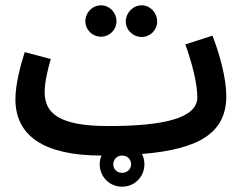

<svg xmlns="http://www.w3.org/2000/svg" viewBox="-20 -564 923 722"><path d="M360 -426C392 -426 418 -452 418 -484C418 -517 392 -544 360 -544C327 -544 301 -517 301 -484C301 -452 327 -426 360 -426ZM513 -425C545 -425 571 -451 571 -483C571 -516 545 -544 513 -544C480 -544 453 -516 453 -483C453 -451 480 -425 513 -425ZM362 21C357 31 355 42 355 54C355 101 392 138 439 138C486 138 523 101 523 54C523 40 520 27 514 15C738 -3 831 -70 831 -203C831 -271 805 -363 779 -430L677 -397C703 -324 722 -250 722 -198C722 -119 594 -90 387 -90C197 -90 148 -141 148 -218C148 -257 161 -308 171 -342L73 -368C57 -318 38 -247 38 -191C38 -52 147 21 362 21ZM439 86C420 86 406 72 406 54C406 35 420 21 439 21C458 21 473 34 473 54C473 72 458 86 439 86Z"/></svg>

Font: Noto Sans Arabic UI Cn SmBd
Style: Regular
Weight: 600
Width: 3
Designer: Monotype Design Team, Nadine Chahine and Nizar Qandah
Foundry: Monotype Imaging Inc.
Version: Version 2.010